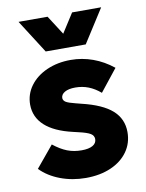

<svg xmlns="http://www.w3.org/2000/svg" viewBox="-84 -786 652 858"><g transform="rotate(-10 242.5 -356.5)"><path d="M31.2 -63.5 111.3 -160.2Q144 -134.3 173.6 -122.8Q203.1 -111.3 238.3 -111.3Q271.5 -111.3 289.1 -121.6Q306.6 -131.8 306.6 -150.4Q306.6 -166 292 -175.3Q277.3 -184.6 238.3 -193.4L213.9 -199.2Q131.3 -218.3 89.4 -256.6Q47.4 -294.9 46.9 -351.6Q46.9 -398.9 74.7 -436.8Q102.5 -474.6 151.1 -496.1Q199.7 -517.6 259.8 -517.6Q311.5 -517.6 360.1 -500Q408.7 -482.4 451.2 -448.2L372.1 -348.6Q345.7 -371.1 318.1 -381.8Q290.5 -392.6 258.8 -392.6Q228.5 -392.6 211.2 -382.8Q193.8 -373 193.4 -356.4Q193.8 -344.7 205.3 -337.6Q216.8 -330.6 247.1 -323.2L273.4 -316.4Q366.2 -294.4 410.2 -255.4Q454.1 -216.3 454.1 -156.2Q454.1 -106.4 426.8 -67.9Q399.4 -29.3 350.1 -7.8Q300.8 13.7 236.3 13.7Q174.8 13.7 120.8 -6.6Q66.9 -26.9 31.2 -63.5ZM191.9 -725.6 247.6 -638.7 303.2 -725.6H435.1L338.4 -574.2H156.7L60.1 -725.6Z"/></g></svg>

Font: Wanted Sans ExtraBold
Style: Regular
Weight: 800
Designer: Original Design by Kil Hyung-jin and Kang Hanbin, Wanted Lab, Inc; Hangeul from Source Han Sans by Jang Soo-young and Ka
Foundry: Wanted Lab, Inc.
Version: Version 1.003